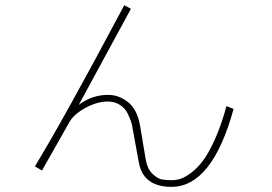

<svg xmlns="http://www.w3.org/2000/svg" viewBox="-20 -725 1040 734"><path d="M113.3 -88.9Q224.6 -271.5 455.1 -705.1L480.5 -691.4L281.2 -324.2Q332 -362.3 392.6 -362.3Q435.5 -362.3 470.2 -334Q504.9 -305.7 515.6 -244.1L537.1 -115.2Q543 -80.1 562.5 -61Q582 -42 598.1 -39.1Q614.3 -36.1 636.7 -36.1Q652.3 -36.1 668.9 -41Q685.5 -45.9 709.5 -63.5Q733.4 -81.1 755.4 -109.9Q777.3 -138.7 801.8 -192.9Q826.2 -247.1 845.7 -319.3L873 -308.6Q791 -10.7 635.7 -10.7Q527.3 -10.7 510.7 -104.5L486.3 -237.3Q485.4 -247.1 481.4 -259.3Q477.5 -271.5 467.8 -291.5Q458 -311.5 438 -324.2Q418 -336.9 391.6 -336.9Q351.6 -336.9 306.6 -312.5Q261.7 -288.1 245.1 -257.8L140.6 -73.2Z"/></svg>

Font: Gothic A1 Thin
Style: Regular
Weight: 250
Designer: HanYang I&C Co.,Ltd.
Foundry: HanYang I&C Co.,Ltd.
Version: Version 2.50